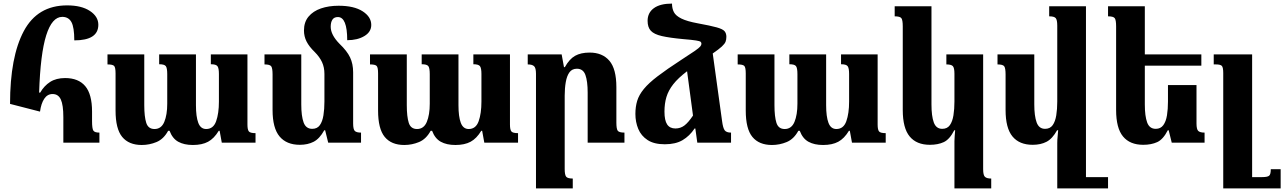

<svg xmlns="http://www.w3.org/2000/svg" viewBox="-20 -795 7157 1070"><path d="M203 -173 36 -216Q36 -478 112.5 -621.5Q189 -765 354 -765Q434 -765 481 -734Q528 -703 528 -657Q528 -570 394 -570Q394 -643 378 -672Q362 -701 327 -701Q270 -701 237.5 -598Q205 -495 198 -279H204Q226 -317 259.5 -338.5Q293 -360 343 -360Q417 -360 455 -315Q493 -270 493 -173V-120Q493 -79 500 -67.5Q507 -56 534 -56V0H333V-142Q333 -210 319 -240.5Q305 -271 273 -271Q244 -271 226.5 -244.5Q209 -218 203 -173Z M1155 -492H1359V-101Q1359 -73 1366.5 -63Q1374 -53 1404 -53V0H1216L1204 -66H1199Q1173 -23 1139.5 -5Q1106 13 1055 13Q1006 13 973.5 -5Q941 -23 925 -66H917Q892 -20 852.5 -3.5Q813 13 770 13Q698 13 661 -32Q624 -77 624 -179V-386Q624 -419 616 -427.5Q608 -436 579 -436V-492H784V-209Q784 -145 795 -110.5Q806 -76 841 -76Q879 -76 895.5 -115.5Q912 -155 912 -217V-382Q912 -416 904 -426.5Q896 -437 867 -437V-492H1072V-209Q1072 -145 1085 -110.5Q1098 -76 1129 -76Q1169 -76 1184.5 -119.5Q1200 -163 1200 -229V-383Q1200 -415 1192 -426Q1184 -437 1155 -437Z M1948 -107Q1948 -74 1957.5 -65Q1967 -56 1992 -56V0H1809L1792 -69H1787Q1761 -22 1728 -5Q1695 12 1651 12Q1577 12 1538 -34.5Q1499 -81 1499 -182V-380Q1499 -415 1491.5 -425.5Q1484 -436 1454 -436V-492H1659V-213Q1659 -148 1672 -112.5Q1685 -77 1720 -77Q1748 -77 1762.5 -97.5Q1777 -118 1782.5 -152.5Q1788 -187 1788 -229V-383Q1788 -420 1774.5 -449Q1761 -478 1734 -505Q1703 -535 1688.5 -563.5Q1674 -592 1674 -625Q1674 -672 1699.5 -702.5Q1725 -733 1768.5 -748Q1812 -763 1867 -763Q1953 -763 2001 -732Q2049 -701 2049 -656Q2049 -617 2010.5 -594Q1972 -571 1915 -571Q1915 -700 1863 -700Q1842 -700 1832.5 -685.5Q1823 -671 1823 -646Q1823 -601 1872 -551Q1914 -511 1931 -475Q1948 -439 1948 -392Z M2618 -492H2822V-101Q2822 -73 2829.5 -63Q2837 -53 2867 -53V0H2679L2667 -66H2662Q2636 -23 2602.5 -5Q2569 13 2518 13Q2469 13 2436.5 -5Q2404 -23 2388 -66H2380Q2355 -20 2315.5 -3.5Q2276 13 2233 13Q2161 13 2124 -32Q2087 -77 2087 -179V-386Q2087 -419 2079 -427.5Q2071 -436 2042 -436V-492H2247V-209Q2247 -145 2258 -110.5Q2269 -76 2304 -76Q2342 -76 2358.5 -115.5Q2375 -155 2375 -217V-382Q2375 -416 2367 -426.5Q2359 -437 2330 -437V-492H2535V-209Q2535 -145 2548 -110.5Q2561 -76 2592 -76Q2632 -76 2647.5 -119.5Q2663 -163 2663 -229V-383Q2663 -415 2655 -426Q2647 -437 2618 -437Z M3460 -56V0H3255V-279Q3255 -342 3242.5 -377Q3230 -412 3195 -412Q3168 -412 3153.5 -392Q3139 -372 3133 -337.5Q3127 -303 3127 -262V147Q3127 179 3135 189.5Q3143 200 3172 200V255H2967V-384Q2967 -416 2956.5 -426Q2946 -436 2921 -436V-492H3110L3123 -421H3128Q3153 -466 3185 -484Q3217 -502 3266 -502Q3337 -502 3376 -456.5Q3415 -411 3415 -309V-112Q3415 -77 3422.5 -66.5Q3430 -56 3460 -56Z M3685 9Q3625 9 3589 -14.5Q3553 -38 3537 -76.5Q3521 -115 3521 -160Q3521 -200 3531 -233Q3541 -266 3568 -299Q3595 -332 3645.5 -370.5Q3696 -409 3776 -461Q3829 -495 3852.5 -511.5Q3876 -528 3882.5 -536Q3889 -544 3889 -551Q3889 -558 3884.5 -562Q3880 -566 3858.5 -569.5Q3837 -573 3788 -577Q3712 -584 3668.5 -594Q3625 -604 3607 -623.5Q3589 -643 3589 -679Q3589 -724 3624 -749.5Q3659 -775 3725 -775Q3725 -748 3735.5 -727.5Q3746 -707 3777.5 -691.5Q3809 -676 3869 -665Q3940 -652 3974 -642.5Q4008 -633 4018 -621Q4028 -609 4028 -590Q4028 -574 4023.5 -562.5Q4019 -551 4003 -536Q3987 -521 3952 -497L4004 -121Q4009 -82 4018.5 -69Q4028 -56 4054 -56V0H3866L3855 -79H3851Q3823 -37 3784 -14Q3745 9 3685 9ZM3683 -173Q3683 -124 3698 -101.5Q3713 -79 3744 -79Q3772 -79 3794 -95.5Q3816 -112 3842 -151L3809 -398Q3759 -360 3732 -325.5Q3705 -291 3694 -254.5Q3683 -218 3683 -173Z M4667 -492H4871V-101Q4871 -73 4878.5 -63Q4886 -53 4916 -53V0H4728L4716 -66H4711Q4685 -23 4651.5 -5Q4618 13 4567 13Q4518 13 4485.5 -5Q4453 -23 4437 -66H4429Q4404 -20 4364.5 -3.5Q4325 13 4282 13Q4210 13 4173 -32Q4136 -77 4136 -179V-386Q4136 -419 4128 -427.5Q4120 -436 4091 -436V-492H4296V-209Q4296 -145 4307 -110.5Q4318 -76 4353 -76Q4391 -76 4407.5 -115.5Q4424 -155 4424 -217V-382Q4424 -416 4416 -426.5Q4408 -437 4379 -437V-492H4584V-209Q4584 -145 4597 -110.5Q4610 -76 4641 -76Q4681 -76 4696.5 -119.5Q4712 -163 4712 -229V-383Q4712 -415 4704 -426Q4696 -437 4667 -437Z M5299 255V-8Q5299 -23 5300.5 -38.5Q5302 -54 5303 -69H5298Q5272 -18 5239.5 -3Q5207 12 5162 12Q5088 12 5049.5 -34.5Q5011 -81 5011 -182V-648Q5011 -683 5003.5 -693.5Q4996 -704 4966 -704V-760H5171V-213Q5171 -148 5184 -112.5Q5197 -77 5231 -77Q5259 -77 5273.5 -97.5Q5288 -118 5293.5 -152.5Q5299 -187 5299 -229V-384Q5299 -416 5290.5 -426Q5282 -436 5254 -436V-492H5459V148Q5459 181 5469 190.5Q5479 200 5504 200V255Z M5735 12Q5661 12 5622.5 -34.5Q5584 -81 5584 -182V-380Q5584 -415 5576.5 -425.5Q5569 -436 5539 -436V-492H5744V-213Q5744 -149 5757 -113Q5770 -77 5804 -77Q5832 -77 5846.5 -97.5Q5861 -118 5866.5 -152.5Q5872 -187 5872 -229V-652Q5872 -684 5863.5 -694Q5855 -704 5827 -704V-760H6032V192H6155V255H5872V2Q5872 -16 5874 -33.5Q5876 -51 5877 -69H5871Q5845 -22 5812.5 -5Q5780 12 5735 12Z M6648 -321V-107Q6648 -74 6658 -65Q6668 -56 6693 -56V0H6510L6493 -69H6488Q6462 -18 6429 -3Q6396 12 6351 12Q6277 12 6238.5 -34.5Q6200 -81 6200 -182V-648Q6200 -683 6192.5 -693.5Q6185 -704 6155 -704V-760H6360V-492H6675V-429H6360V-213Q6360 -148 6373 -112.5Q6386 -77 6421 -77Q6448 -77 6463 -97.5Q6478 -118 6483.5 -152.5Q6489 -187 6489 -229V-321Z M7117 148V255H6797V-388Q6797 -420 6789 -428Q6781 -436 6756 -436H6744V-492H6958V192H7014Q7043 192 7052.5 184.5Q7062 177 7062 148Z"/></svg>

Font: Noto Serif Armenian SemiCondensed ExtraBold
Style: Regular
Weight: 800
Width: 4
Designer: Monotype Design Team
Foundry: Monotype Imaging Inc.
Version: Version 2.008; ttfautohint (v1.8.4.7-5d5b)